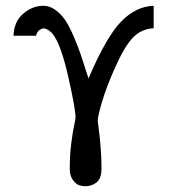

<svg xmlns="http://www.w3.org/2000/svg" viewBox="-20 -475 595 666"><path d="M27 -351Q28 -399 60 -427Q92 -455 130 -455Q152 -455 171.5 -441Q191 -427 205 -407Q219 -387 235 -350Q251 -313 261 -283Q271 -253 287 -203Q349 -348 400.5 -400.5Q452 -453 513 -455V-377Q470 -375 440.5 -344Q411 -313 378 -238Q349 -173 334 -122Q319 -71 319 -57L320 -48Q321 -39 323 -23.5Q325 -8 327 11.5Q329 31 330.5 57Q332 83 332 109Q332 145 314.5 158Q297 171 277 171Q265 171 254.5 167.5Q244 164 233 149.5Q222 135 222 110Q222 63 227 23.5Q232 -16 237 -39Q242 -62 242 -67Q242 -98 216.5 -210Q191 -322 163 -357Q150 -373 132 -377Q110 -373 105 -351Z"/></svg>

Font: CMU Sans Serif
Style: Medium
Weight: 500
Version: Version 0.7.0